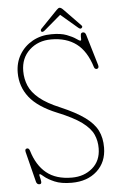

<svg xmlns="http://www.w3.org/2000/svg" viewBox="-58 -878 582 936"><g transform="rotate(-5 233.0 -410.5)"><path d="M255 16.5Q203.5 16.5 171.2 2.5Q139 -11.5 123 -25.2Q107 -39 103.5 -39Q98.5 -39 102 -26.8Q105.5 -14.5 106.8 -2.2Q108 10 97.5 10Q84.5 10 81 -4.5L44 -151.5Q40 -167.5 51 -169Q61 -171 65.5 -157Q87 -84.5 133.8 -46.5Q180.5 -8.5 258 -8.5Q318 -8.5 358.8 -43.5Q399.5 -78.5 400 -139Q400.5 -176 386.2 -207.5Q372 -239 331.8 -268.8Q291.5 -298.5 215 -329.5Q121.5 -367.5 80.2 -420Q39 -472.5 39 -540.5Q39 -590 62.2 -629Q85.5 -668 126.2 -690.8Q167 -713.5 218.5 -713.5Q264 -714 292.8 -703Q321.5 -692 337 -681Q352.5 -670 357 -670Q362 -670 361.2 -679.8Q360.5 -689.5 361.8 -699.2Q363 -709 373.5 -709Q383.5 -709 387.5 -696L432.5 -545Q437 -530.5 427.5 -526.5Q423.5 -524.5 418.5 -526.8Q413.5 -529 411.5 -535.5Q387 -615.5 338.2 -652Q289.5 -688.5 215.5 -688.5Q151.5 -688.5 109 -649.2Q66.5 -610 66.5 -546Q66.5 -507.5 80.8 -474Q95 -440.5 131 -410.8Q167 -381 232 -354Q305.5 -322.5 348.2 -291.5Q391 -260.5 409 -224.5Q427 -188.5 426.5 -140.5Q426 -69.5 378.8 -26.5Q331.5 16.5 255 16.5ZM188.5 -735Q178 -726 172 -730Q169.5 -732 169.2 -736.2Q169 -740.5 172.5 -744L255 -829.5Q264 -838.5 269 -838.5Q276.5 -838.5 285.5 -829.5L368.5 -744Q376 -736.5 367.5 -730Q361.5 -725 350.5 -735L269.5 -804Z"/></g></svg>

Font: Fraunces 144pt S100 Thin
Style: Regular
Weight: 100
Version: Version 1.000; ttfautohint (v1.8.3)